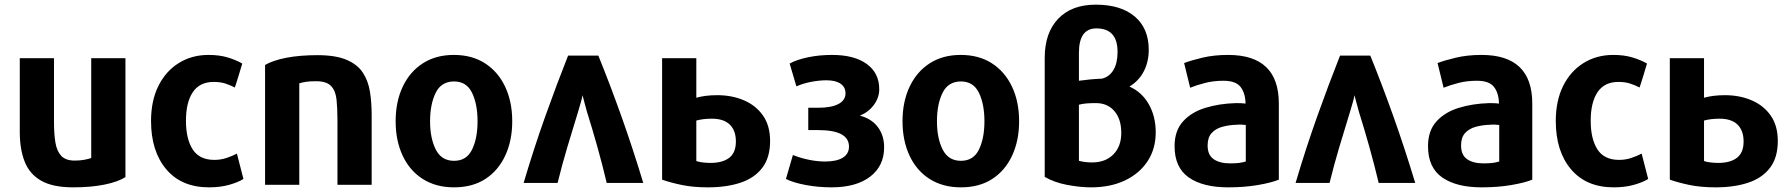

<svg xmlns="http://www.w3.org/2000/svg" viewBox="-20 -786 7696 825"><path d="M519 -25V-536H372V-107Q361 -103 342.5 -99.5Q324 -96 301 -96Q262 -96 243 -116.5Q224 -137 218 -174Q212 -211 212 -262V-536H65V-219Q65 -145 86 -91.5Q107 -38 157 -9.5Q207 19 294 19Q372 19 430 7Q488 -5 519 -25Z M1026 -17 998 -126Q977 -115 952.5 -107Q928 -99 901 -99Q837 -99 808 -144Q779 -189 779 -267Q779 -346 808.5 -390Q838 -434 898 -434Q927 -434 948.5 -427Q970 -420 989 -410Q990 -413 995 -428Q1000 -443 1005.5 -461.5Q1011 -480 1015.5 -495Q1020 -510 1021 -513Q995 -528 959 -539Q923 -550 876 -550Q804 -550 748 -515Q692 -480 660.5 -416.5Q629 -353 629 -266Q629 -136 694.5 -58.5Q760 19 878 19Q927 19 965.5 8Q1004 -3 1026 -17Z M1577 8V-293Q1577 -346 1569.5 -392.5Q1562 -439 1539 -474Q1516 -509 1469 -529Q1422 -549 1344 -549Q1269 -549 1211.5 -538Q1154 -527 1119 -507V8H1266V-428Q1279 -432 1295 -434.5Q1311 -437 1338 -437Q1383 -437 1402.5 -416.5Q1422 -396 1426 -358.5Q1430 -321 1430 -271V8Z M2181 -265Q2181 -349 2150.5 -413.5Q2120 -478 2064 -514Q2008 -550 1930 -550Q1853 -550 1797 -514Q1741 -478 1710.5 -413.5Q1680 -349 1680 -265Q1680 -182 1710 -117.5Q1740 -53 1796.5 -17Q1853 19 1931 19Q2010 19 2065.5 -17Q2121 -53 2151 -117.5Q2181 -182 2181 -265ZM2032 -265Q2032 -192 2008.5 -143.5Q1985 -95 1931 -95Q1877 -95 1852.5 -143.5Q1828 -192 1828 -265Q1828 -338 1852 -387Q1876 -436 1931 -436Q1985 -436 2008.5 -387Q2032 -338 2032 -265Z M2230 0H2376Q2394 -74 2417.5 -153Q2441 -232 2464 -306Q2470 -326 2476 -347Q2482 -368 2483 -377Q2485 -368 2491 -346.5Q2497 -325 2502 -306Q2525 -233 2547 -154.5Q2569 -76 2587 0H2744Q2699 -149 2650 -286.5Q2601 -424 2551 -547H2421Q2373 -426 2323.5 -287.5Q2274 -149 2230 0Z M2825 -536V-14Q2862 -1 2910.5 9Q2959 19 3022 19Q3102 19 3162 -1Q3222 -21 3255.5 -65Q3289 -109 3289 -180Q3289 -246 3258.5 -289.5Q3228 -333 3176.5 -355Q3125 -377 3062 -377Q3034 -377 3011.5 -374Q2989 -371 2972 -366V-536ZM3142 -178Q3142 -130 3113.5 -108Q3085 -86 3033 -86Q3017 -86 3000 -88Q2983 -90 2972 -94V-268Q3001 -276 3039 -276Q3090 -276 3116 -250.5Q3142 -225 3142 -178Z M3779 -153Q3779 -204 3752 -240Q3725 -276 3675 -289Q3713 -305 3735.5 -336Q3758 -367 3758 -403Q3758 -472 3704.5 -511Q3651 -550 3555 -550Q3501 -550 3452.5 -540Q3404 -530 3373 -513L3402 -415Q3432 -428 3466.5 -434.5Q3501 -441 3531 -441Q3570 -441 3591.5 -426.5Q3613 -412 3613 -385Q3613 -355 3582.5 -339Q3552 -323 3496 -323H3453V-227H3496Q3628 -227 3628 -156Q3628 -125 3601.5 -108.5Q3575 -92 3525 -92Q3492 -92 3455.5 -99.5Q3419 -107 3387 -120L3357 -17Q3389 -1 3442.5 9Q3496 19 3553 19Q3659 19 3719 -27Q3779 -73 3779 -153Z M4359 -265Q4359 -349 4328.5 -413.5Q4298 -478 4242 -514Q4186 -550 4108 -550Q4031 -550 3975 -514Q3919 -478 3888.5 -413.5Q3858 -349 3858 -265Q3858 -182 3888 -117.5Q3918 -53 3974.5 -17Q4031 19 4109 19Q4188 19 4243.5 -17Q4299 -53 4329 -117.5Q4359 -182 4359 -265ZM4210 -265Q4210 -192 4186.5 -143.5Q4163 -95 4109 -95Q4055 -95 4030.5 -143.5Q4006 -192 4006 -265Q4006 -338 4030 -387Q4054 -436 4109 -436Q4163 -436 4186.5 -387Q4210 -338 4210 -265Z M4916 -572Q4916 -664 4856 -715Q4796 -766 4688 -766Q4585 -766 4527 -705.5Q4469 -645 4469 -537V-26Q4510 -2 4565.5 8.5Q4621 19 4668 19Q4752 19 4814.5 -11Q4877 -41 4911.5 -94Q4946 -147 4946 -217Q4946 -286 4916 -338.5Q4886 -391 4833 -414Q4873 -438 4894.5 -479Q4916 -520 4916 -572ZM4798 -215Q4798 -157 4764 -122.5Q4730 -88 4672 -88Q4656 -88 4641.5 -90Q4627 -92 4616 -95V-336Q4630 -340 4647 -341.5Q4664 -343 4689 -343Q4739 -343 4768.5 -308.5Q4798 -274 4798 -215ZM4616 -439V-559Q4616 -664 4691 -664Q4782 -664 4782 -563Q4782 -515 4764.5 -485.5Q4747 -456 4715 -448Q4688 -447 4662.5 -444.5Q4637 -442 4616 -439Z M5475 -14V-341Q5475 -550 5257 -550Q5196 -550 5146 -538Q5096 -526 5068 -515L5094 -409Q5121 -420 5157.5 -429.5Q5194 -439 5237 -439Q5290 -439 5310.5 -412.5Q5331 -386 5332 -341Q5325 -342 5314 -342.5Q5303 -343 5291 -343Q5219 -341 5159 -322.5Q5099 -304 5063 -264Q5027 -224 5027 -158Q5027 -66 5088 -23.5Q5149 19 5257 19Q5328 19 5385.5 9Q5443 -1 5475 -14ZM5333 -92Q5320 -88 5304.5 -86Q5289 -84 5266 -84Q5221 -84 5195 -102Q5169 -120 5169 -161Q5169 -195 5186 -214Q5203 -233 5231.5 -241Q5260 -249 5294 -250Q5305 -251 5314.5 -250.5Q5324 -250 5333 -249Z M5547 0H5693Q5711 -74 5734.5 -153Q5758 -232 5781 -306Q5787 -326 5793 -347Q5799 -368 5800 -377Q5802 -368 5808 -346.5Q5814 -325 5819 -306Q5842 -233 5864 -154.5Q5886 -76 5904 0H6061Q6016 -149 5967 -286.5Q5918 -424 5868 -547H5738Q5690 -426 5640.5 -287.5Q5591 -149 5547 0Z M6564 -14V-341Q6564 -550 6346 -550Q6285 -550 6235 -538Q6185 -526 6157 -515L6183 -409Q6210 -420 6246.5 -429.5Q6283 -439 6326 -439Q6379 -439 6399.5 -412.5Q6420 -386 6421 -341Q6414 -342 6403 -342.5Q6392 -343 6380 -343Q6308 -341 6248 -322.5Q6188 -304 6152 -264Q6116 -224 6116 -158Q6116 -66 6177 -23.5Q6238 19 6346 19Q6417 19 6474.5 9Q6532 -1 6564 -14ZM6422 -92Q6409 -88 6393.5 -86Q6378 -84 6355 -84Q6310 -84 6284 -102Q6258 -120 6258 -161Q6258 -195 6275 -214Q6292 -233 6320.5 -241Q6349 -249 6383 -250Q6394 -251 6403.5 -250.5Q6413 -250 6422 -249Z M7062 -17 7034 -126Q7013 -115 6988.5 -107Q6964 -99 6937 -99Q6873 -99 6844 -144Q6815 -189 6815 -267Q6815 -346 6844.5 -390Q6874 -434 6934 -434Q6963 -434 6984.5 -427Q7006 -420 7025 -410Q7026 -413 7031 -428Q7036 -443 7041.5 -461.5Q7047 -480 7051.5 -495Q7056 -510 7057 -513Q7031 -528 6995 -539Q6959 -550 6912 -550Q6840 -550 6784 -515Q6728 -480 6696.5 -416.5Q6665 -353 6665 -266Q6665 -136 6730.5 -58.5Q6796 19 6914 19Q6963 19 7001.5 8Q7040 -3 7062 -17Z M7155 -536V-14Q7192 -1 7240.5 9Q7289 19 7352 19Q7432 19 7492 -1Q7552 -21 7585.5 -65Q7619 -109 7619 -180Q7619 -246 7588.5 -289.5Q7558 -333 7506.5 -355Q7455 -377 7392 -377Q7364 -377 7341.5 -374Q7319 -371 7302 -366V-536ZM7472 -178Q7472 -130 7443.5 -108Q7415 -86 7363 -86Q7347 -86 7330 -88Q7313 -90 7302 -94V-268Q7331 -276 7369 -276Q7420 -276 7446 -250.5Q7472 -225 7472 -178Z"/></svg>

Font: Repo Bold
Style: Bold
Weight: 700
Designer: Stefan Peev
Foundry: Context Ltd
Version: Version 1.502